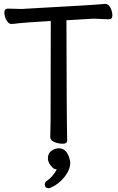

<svg xmlns="http://www.w3.org/2000/svg" viewBox="-20 -736 617 1006"><path d="M234.9 250Q214.8 250 214.8 230Q214.8 220.2 223.1 212.9Q241.7 201.2 257.3 182.1Q272.9 163.1 276.9 150.9Q262.7 150.9 254.9 141.1Q231 119.1 231 93.5Q231 67.9 249 54.4Q267.1 41 290 41Q313 41 328.4 61Q343.8 81.1 348.1 116.2Q348.1 152.8 318.1 190.9Q288.1 229 246.1 247.1Q239.7 250 234.9 250ZM332 0Q332 17.1 309.1 17.1Q286.1 17.1 264.6 8.1Q243.2 -1 243.2 -18.1L245.1 -106.9L246.1 -626Q97.2 -617.2 75.9 -614Q54.7 -610.8 39.8 -610.4Q24.9 -609.9 13.9 -629.9Q2.9 -649.9 2.9 -670.4Q2.9 -690.9 22 -690.9L92.8 -689Q494.1 -710.9 530.8 -715.8Q548.8 -715.8 558.8 -695.3Q568.8 -674.8 568.8 -654.8Q568.8 -634.8 550.8 -634.8L470.7 -638.2L328.1 -629.9Q329.1 -106 332 0Z"/></svg>

Font: LXGW WenKai GB Screen
Style: Regular
Weight: 400
Designer: LXGW / Fontworks Inc.
Foundry: LXGW / Fontworks Inc.
Version: Version 1.321;February 19, 2024;FontCreator 14.0.0.2901 64-b